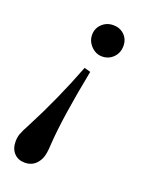

<svg xmlns="http://www.w3.org/2000/svg" viewBox="-133 -565 656 841"><g transform="rotate(20 194.5 -144.5)"><path d="M320 -423Q320 -391 299 -369.5Q278 -348 247 -348Q218 -348 196 -370.5Q174 -393 174 -423Q174 -453 195.5 -473.5Q217 -494 248 -494Q279 -494 299.5 -474Q320 -454 320 -423ZM193 -275 222 -267Q177 -37 169 87Q167 138 157 159Q135 205 88 205Q57 205 38 185Q19 165 19 131Q19 112 24.5 96Q30 80 50 43Q128 -106 193 -275Z"/></g></svg>

Font: STIX MathJax Latin
Style: Bold Italic
Weight: 700
Italic angle: -16.33°
Designer: MicroPress Inc., with final additions and corrections provided by Coen Hoffman, Elsevier (retired)
Version: Version 1.1.1